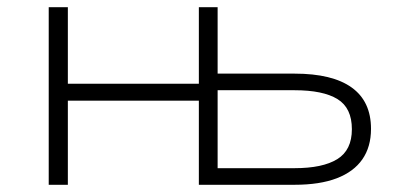

<svg xmlns="http://www.w3.org/2000/svg" viewBox="-20 -512 1117 532"><path d="M115 0V-492H168V-280H531V-492H583V-308H796Q901 -308 954.5 -269.5Q1008 -231 1008 -155Q1008 -105 984 -70.5Q960 -36 913 -18Q866 0 796 0H531V-233H168V0ZM583 -46H796Q874 -46 914.5 -71Q955 -96 955 -154Q955 -213 915 -237.5Q875 -262 796 -262H583Z"/></svg>

Font: Nunito Sans 7pt SemiExpanded ExtraLight
Style: Regular
Weight: 250
Width: 6
Designer: Vernon Adams
Foundry: Vernon Adams
Version: Version 3.101;gftools[0.9.27]